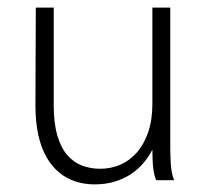

<svg xmlns="http://www.w3.org/2000/svg" viewBox="-20 -473 540 504"><path d="M228 11Q202 11 178.5 3.5Q155 -4 135.5 -20Q116 -36 102 -60.5Q88 -85 80.5 -119Q73 -153 73 -197L74 -453H121V-197Q121 -150 130.5 -117.5Q140 -85 156.5 -66Q173 -47 195 -38.5Q217 -30 243 -30Q271 -30 295.5 -40.5Q320 -51 339 -72.5Q358 -94 369 -126Q380 -158 380 -201V-453H427V-82Q427 -64 428.5 -41Q430 -18 437 0H390Q385 -12 383 -26Q381 -40 380.5 -54.5Q380 -69 380 -80Q370 -61 356.5 -45Q343 -29 324.5 -16.5Q306 -4 282 3.5Q258 11 228 11Z"/></svg>

Font: Inconsolata Light
Style: Regular
Weight: 300
Designer: Raph Levien, Cyreal, Brenton Simpson
Foundry: Raph Levien, Cyreal, Google
Version: Version 3.001